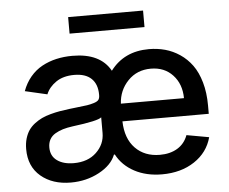

<svg xmlns="http://www.w3.org/2000/svg" viewBox="-52 -787 1025 860"><g transform="rotate(-5 460.5 -357.5)"><path d="M621.6 -727.1V-652.8H284.7V-727.1ZM643.1 11.2Q572.3 11.2 519 -17.3Q465.8 -45.9 439.5 -95.7H435.5Q417.5 -49.3 360.1 -18.6Q302.7 12.2 232.9 12.2Q150.4 12.2 98.1 -32Q45.9 -76.2 45.9 -154.3Q45.9 -180.2 52.2 -201.7Q58.6 -223.1 69.1 -238.5Q79.6 -253.9 95.9 -266.4Q112.3 -278.8 129.2 -286.9Q146 -294.9 168.5 -301Q190.9 -307.1 210.7 -310.5Q230.5 -314 254.9 -316.9Q265.1 -318.4 284.2 -320.3Q319.8 -324.2 334.7 -326.4Q349.6 -328.6 366 -333.7Q382.3 -338.9 387.5 -346.4Q392.6 -354 392.6 -366.7V-369.1Q392.6 -416 366.2 -441.4Q339.8 -466.8 289.1 -466.8Q239.7 -466.8 207.5 -444.8Q175.3 -422.9 162.1 -390.6L62.5 -413.6Q75.7 -449.7 98.6 -477.1Q121.6 -504.4 151.6 -520.8Q181.6 -537.1 215.8 -544.9Q250 -552.7 288.6 -552.7Q413.6 -552.7 459 -470.7Q520.5 -552.7 632.3 -552.7Q670.4 -552.7 705.1 -543.2Q739.7 -533.7 771 -512.7Q802.2 -491.7 825 -460.4Q847.7 -429.2 861.1 -382.6Q874.5 -335.9 874.5 -278.3V-240.7H486.3Q488.3 -163.1 530.3 -119.9Q572.3 -76.7 641.1 -76.7Q687 -76.7 719.7 -96.4Q752.4 -116.2 766.6 -154.3L867.2 -136.2Q849.1 -68.8 788.8 -28.8Q728.5 11.2 643.1 11.2ZM486.3 -320.3H770Q769.5 -383.8 731.9 -424.3Q694.3 -464.8 633.3 -464.8Q570.8 -464.8 530.3 -422.6Q489.7 -380.4 486.3 -320.3ZM253.4 -73.2Q316.9 -73.2 355 -109.6Q393.1 -146 393.1 -196.8V-267.1Q378.4 -252.4 261.7 -237.8Q236.8 -234.4 218 -228.8Q199.2 -223.1 183.1 -213.6Q167 -204.1 158.4 -188.7Q149.9 -173.3 149.9 -152.8Q149.9 -114.3 178.2 -93.8Q206.5 -73.2 253.4 -73.2Z"/></g></svg>

Font: Interop Med
Style: Regular
Weight: 500
Designer: Rasmus Andersson, Google, Jang Haemin
Foundry: jhaemin
Version: Version 1.007